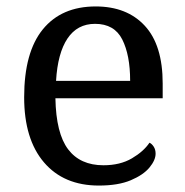

<svg xmlns="http://www.w3.org/2000/svg" viewBox="-20 -566 575 596"><path d="M287 10Q178 10 116.5 -62Q55 -134 55 -264Q55 -404 113 -475Q171 -546 277 -546Q374 -546 429.5 -486Q485 -426 485 -307V-261H152Q154 -152 191.5 -102.5Q229 -53 301 -53Q353 -53 389.5 -74.5Q426 -96 444 -123Q451 -120 457 -111Q463 -102 463 -89Q463 -69 444 -46Q425 -23 386 -6.5Q347 10 287 10ZM384 -315Q384 -395 359.5 -443.5Q335 -492 275 -492Q220 -492 189.5 -446.5Q159 -401 154 -315Z"/></svg>

Font: Noto Serif Sinhala
Style: Regular
Weight: 400
Designer: Jelle Bosma - Monotype Design Team
Foundry: Monotype Imaging Inc.
Version: Version 2.006